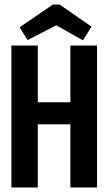

<svg xmlns="http://www.w3.org/2000/svg" viewBox="-20 -823 478 843"><path d="M30 0V-623H146V-374H289V-623H406V0H289V-277H146V0ZM101 -647 66 -703 212 -803H242L382 -706L344 -646L227 -712Z"/></svg>

Font: Inconsolata SemiCondensed ExtraBold
Style: Regular
Weight: 800
Width: 4
Monospace: yes
Designer: Raph Levien, Cyreal, Brenton Simpson
Foundry: Raph Levien, Cyreal, Google
Version: Version 3.100; ttfautohint (v1.8.4.7-5d5b)